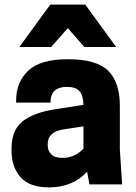

<svg xmlns="http://www.w3.org/2000/svg" viewBox="-20 -800 589 833"><path d="M368 0 358 -55Q295 13 192 13Q108 13 69 -31.5Q30 -76 30 -146V-156Q30 -236 78.5 -274Q127 -312 220 -326L342 -345Q341 -386 325 -404.5Q309 -423 270 -423Q199 -423 199 -355H50V-364Q50 -443 102 -493Q154 -543 275 -543Q399 -543 449.5 -493Q500 -443 500 -341V-150L510 0ZM202 -596H64L198 -780H350L484 -596H346L274 -678ZM250 -115Q304 -115 342 -155V-252L252 -238Q187 -227 187 -175V-169Q187 -146 202.5 -130.5Q218 -115 250 -115Z"/></svg>

Font: Cooper Hewitt
Style: Bold
Weight: 711
Designer: Village Type and Design LLC
Foundry: Cooper Hewitt Smithsonian Design Museum
Version: 1.000